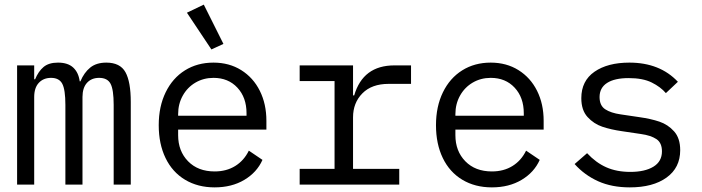

<svg xmlns="http://www.w3.org/2000/svg" viewBox="-20 -799 3040 831"><path d="M54 0V-516H128V-456H132Q146 -490 168.5 -509Q191 -528 231 -528Q274 -528 297 -506.5Q320 -485 325 -447H328Q344 -485 370.5 -506.5Q397 -528 440 -528Q500 -528 523 -486.5Q546 -445 546 -358V0H472V-345Q472 -411 458.5 -436.5Q445 -462 409 -462Q376 -462 356.5 -440.5Q337 -419 337 -379V0H263V-345Q263 -411 249.5 -436.5Q236 -462 201 -462Q168 -462 148 -440.5Q128 -419 128 -379V0Z M667 -257Q667 -338 697 -399.5Q727 -461 780.5 -494.5Q834 -528 904 -528Q972 -528 1024 -495.5Q1076 -463 1104.5 -406Q1133 -349 1133 -276V-238H751V-214Q751 -145 794 -101Q837 -57 909 -57Q960 -57 998 -80.5Q1036 -104 1057 -147L1116 -107Q1092 -53 1037.5 -20.5Q983 12 909 12Q836 12 781 -21Q726 -54 696.5 -115Q667 -176 667 -257ZM751 -305V-298H1047V-309Q1047 -377 1007.5 -419.5Q968 -462 904 -462Q861 -462 826 -441.5Q791 -421 771 -385Q751 -349 751 -305ZM789 -744 862 -779 947 -609 895 -585Z M1277 -68H1428V-448H1277V-516H1508V-386H1513Q1551 -516 1687 -516H1759V-436H1662Q1589 -436 1548.5 -395Q1508 -354 1508 -291V-68H1708V0H1277Z M1867 -257Q1867 -338 1897 -399.5Q1927 -461 1980.5 -494.5Q2034 -528 2104 -528Q2172 -528 2224 -495.5Q2276 -463 2304.5 -406Q2333 -349 2333 -276V-238H1951V-214Q1951 -145 1994 -101Q2037 -57 2109 -57Q2160 -57 2198 -80.5Q2236 -104 2257 -147L2316 -107Q2292 -53 2237.5 -20.5Q2183 12 2109 12Q2036 12 1981 -21Q1926 -54 1896.5 -115Q1867 -176 1867 -257ZM1951 -305V-298H2247V-309Q2247 -377 2207.5 -419.5Q2168 -462 2104 -462Q2061 -462 2026 -441.5Q1991 -421 1971 -385Q1951 -349 1951 -305Z M2467 -89 2521 -136Q2559 -95 2604 -75Q2649 -55 2708 -55Q2771 -55 2808 -77.5Q2845 -100 2845 -144Q2845 -181 2821 -197Q2797 -213 2754 -219L2673 -231Q2624 -238 2587 -250.5Q2550 -263 2523 -292.5Q2496 -322 2496 -374Q2496 -449 2553 -488.5Q2610 -528 2704 -528Q2836 -528 2914 -445L2862 -396Q2839 -423 2800.5 -442Q2762 -461 2701 -461Q2640 -461 2607.5 -440Q2575 -419 2575 -379Q2575 -342 2599.5 -326Q2624 -310 2666 -304L2747 -292Q2797 -285 2834 -272.5Q2871 -260 2897.5 -230.5Q2924 -201 2924 -149Q2924 -73 2865 -30.5Q2806 12 2706 12Q2628 12 2569 -14.5Q2510 -41 2467 -89Z"/></svg>

Font: iA Writer Mono V
Style: Regular
Weight: 400
Designer: Mike Abbink, Paul van der Laan, Pieter van Rosmalen
Foundry: Bold Monday
Version: Version 2.000